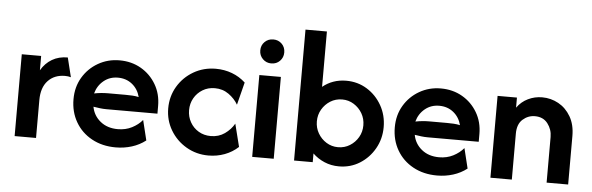

<svg xmlns="http://www.w3.org/2000/svg" viewBox="-46 -814 3003 974"><g transform="rotate(5 1456.0 -327.5)"><path d="M51.4 0V-416.7H150V-343.8Q171.5 -380.6 205.6 -400.7Q239.6 -420.8 285.4 -420.8L309.7 -322.2Q296.5 -326.4 279.9 -326.4Q225.7 -326.4 193.1 -291.7Q160.4 -256.9 160.4 -193.1V0Z M566.7 12.5Q497.9 12.5 444.8 -16.7Q391.7 -45.8 362.2 -96.9Q332.6 -147.9 332.6 -212.5Q332.6 -275 361.5 -323.6Q390.3 -372.2 439.6 -400.7Q488.9 -429.2 548.6 -429.2Q609.7 -429.2 658 -401.4Q706.2 -373.6 734.7 -325.3Q763.2 -277.1 763.2 -216V-176.4H504.2Q486.8 -176.4 470.1 -178.5Q453.5 -180.6 436.8 -183.3Q445.1 -138.2 480.6 -109.4Q516 -80.6 569.4 -80.6Q609 -80.6 641 -96.9Q672.9 -113.2 693.8 -138.2L718.8 -36.1Q687.5 -11.8 648.6 0.3Q609.7 12.5 566.7 12.5ZM434 -250.7Q469.4 -257.6 504.2 -257.6H593.8Q612.5 -257.6 629.2 -256.6Q645.8 -255.6 661.1 -252.1Q650.7 -292.4 620.5 -316.7Q590.3 -341 547.9 -341Q506.2 -341 475.7 -316Q445.1 -291 434 -250.7Z M1038.9 12.5Q977.1 12.5 926 -17.4Q875 -47.2 845.1 -97.6Q815.3 -147.9 815.3 -208.3Q815.3 -269.4 845.1 -319.8Q875 -370.1 926 -399.7Q977.1 -429.2 1038.9 -429.2Q1082.6 -429.2 1121.5 -414.6Q1160.4 -400 1190.3 -372.2L1161.1 -256.9Q1143.8 -286.8 1113.2 -308.7Q1082.6 -330.6 1042.4 -330.6Q1007.6 -330.6 980.2 -313.9Q952.8 -297.2 937.2 -269.8Q921.5 -242.4 921.5 -208.3Q921.5 -175 937.2 -147.2Q952.8 -119.4 980.2 -103.1Q1007.6 -86.8 1042.4 -86.8Q1082.6 -86.8 1113.2 -108.3Q1143.8 -129.9 1161.1 -160.4L1190.3 -44.4Q1160.4 -16.7 1121.5 -2.1Q1082.6 12.5 1038.9 12.5Z M1261.1 0V-416.7H1370.8V0ZM1316 -480.6Q1290.3 -480.6 1272.6 -498.3Q1254.9 -516 1254.9 -541.7Q1254.9 -568.1 1272.6 -585.4Q1290.3 -602.8 1316 -602.8Q1342.4 -602.8 1359.7 -585.4Q1377.1 -568.1 1377.1 -541.7Q1377.1 -516 1359.7 -498.3Q1342.4 -480.6 1316 -480.6Z M1703.5 9.7Q1663.2 9.7 1629.2 -4.9Q1595.1 -19.4 1569.4 -44.4V0H1474.3V-666.7H1583.3V-384.7Q1607.6 -404.9 1637.8 -415.6Q1668.1 -426.4 1703.5 -426.4Q1761.8 -426.4 1809 -397.2Q1856.2 -368.1 1884.4 -318.4Q1912.5 -268.8 1912.5 -208.3Q1912.5 -148.6 1884.4 -99Q1856.2 -49.3 1809 -19.8Q1761.8 9.7 1703.5 9.7ZM1690.3 -86.8Q1723.6 -86.8 1750.3 -103.5Q1777.1 -120.1 1793.1 -147.6Q1809 -175 1809 -208.3Q1809 -241.7 1793.1 -269.1Q1777.1 -296.5 1750.3 -313.2Q1723.6 -329.9 1691 -329.9Q1657.6 -329.9 1630.9 -313.2Q1604.2 -296.5 1588.2 -269.1Q1572.2 -241.7 1572.2 -208.3Q1572.2 -175 1588.2 -147.6Q1604.2 -120.1 1630.9 -103.5Q1657.6 -86.8 1690.3 -86.8Z M2202.8 12.5Q2134 12.5 2080.9 -16.7Q2027.8 -45.8 1998.3 -96.9Q1968.7 -147.9 1968.7 -212.5Q1968.7 -275 1997.6 -323.6Q2026.4 -372.2 2075.7 -400.7Q2125 -429.2 2184.7 -429.2Q2245.8 -429.2 2294.1 -401.4Q2342.4 -373.6 2370.8 -325.3Q2399.3 -277.1 2399.3 -216V-176.4H2140.3Q2122.9 -176.4 2106.2 -178.5Q2089.6 -180.6 2072.9 -183.3Q2081.2 -138.2 2116.7 -109.4Q2152.1 -80.6 2205.6 -80.6Q2245.1 -80.6 2277.1 -96.9Q2309 -113.2 2329.9 -138.2L2354.9 -36.1Q2323.6 -11.8 2284.7 0.3Q2245.8 12.5 2202.8 12.5ZM2070.1 -250.7Q2105.6 -257.6 2140.3 -257.6H2229.9Q2248.6 -257.6 2265.3 -256.6Q2281.9 -255.6 2297.2 -252.1Q2286.8 -292.4 2256.6 -316.7Q2226.4 -341 2184 -341Q2142.4 -341 2111.8 -316Q2081.2 -291 2070.1 -250.7Z M2474.3 0V-416.7H2572.9V-365.3Q2595.1 -396.5 2628.8 -412.8Q2662.5 -429.2 2700.7 -429.2Q2745.1 -429.2 2783.7 -408Q2822.2 -386.8 2846.2 -345.8Q2870.1 -304.9 2870.1 -247.2V0H2760.4V-232.6Q2760.4 -270.8 2737.5 -300.7Q2714.6 -330.6 2672.2 -330.6Q2637.5 -330.6 2610.4 -306.6Q2583.3 -282.6 2583.3 -234V0Z"/></g></svg>

Font: Afacad SemiBold
Style: Regular
Weight: 600
Designer: Kristian Moeller
Foundry: Dicotype
Version: Version 1.000